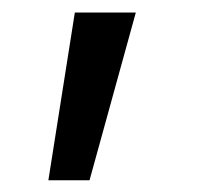

<svg xmlns="http://www.w3.org/2000/svg" viewBox="-20 -122 320 312"><path d="M58.6 170.9 101.6 -101.6H200.7L125.5 170.9Z"/></svg>

Font: Inter 16pt
Style: Regular
Weight: 400
Version: Version 4.001;git-66647c0bb